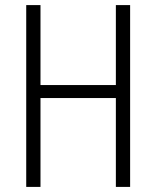

<svg xmlns="http://www.w3.org/2000/svg" viewBox="-20 -827 614 754"><path d="M491 -93V-807H435V-493H139V-807H83V-93H139V-442H435V-93Z"/></svg>

Font: Noto Sans Kannada UI Condensed Light
Style: Regular
Weight: 300
Width: 3
Designer: Jelle Bosma - Monotype Design Team
Foundry: Monotype Imaging Inc.
Version: Version 2.005